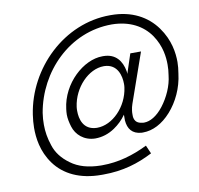

<svg xmlns="http://www.w3.org/2000/svg" viewBox="-80 -793 918 884"><g transform="rotate(-10 379.5 -350.5)"><path d="M217 -319C216 -310 215 -302 215 -293C215 -275 219 -256 225 -236C237 -196 273 -163 325 -162C358 -162 389 -172 417 -191C439 -206 458 -224 474 -247C474 -242 474 -238 474 -233C474 -229 474 -224 474 -220C477 -181 496 -154 540 -151C542 -151 545 -151 547 -151C592 -151 638 -174 678 -219C717 -263 746 -323 754 -390C757 -408 759 -426 759 -443C759 -485 751 -547 707 -608C663 -669 592 -709 495 -709C493 -709 491 -709 490 -709C275 -709 93 -532 61 -320C58 -299 56 -278 56 -259C56 -213 63 -148 107 -88C151 -28 224 8 324 8C327 8 330 8 333 8C426 8 498 -15 566 -50L549 -89C482 -56 411 -35 336 -35C333 -35 331 -35 328 -35C271 -36 225 -49 190 -75C155 -100 131 -131 120 -166C108 -201 103 -234 103 -265C103 -283 104 -301 107 -320C139 -507 292 -666 491 -666C575 -665 635 -631 671 -579C707 -526 712 -473 712 -439C712 -423 711 -407 708 -390C703 -341 680 -291 650 -252C620 -213 587 -195 560 -195C557 -195 553 -195 550 -196C510 -200 513 -234 513 -241C513 -247 513 -253 514 -259C515 -268 518 -281 521 -289L602 -520H552L522 -429C522 -434 522 -438 521 -443C512 -491 485 -528 429 -529C427 -529 425 -529 423 -529C334 -529 231 -436 217 -319ZM266 -320C278 -409 350 -483 421 -483C422 -483 423 -483 424 -483C486 -481 499 -423 499 -387C499 -382 499 -376 498 -370C486 -281 414 -209 343 -209C342 -209 341 -209 340 -209C277 -211 265 -265 265 -301C265 -307 265 -314 266 -320Z"/></g></svg>

Font: Jost Light
Style: Italic
Weight: 300
Italic angle: -5°
Version: Version 3.710